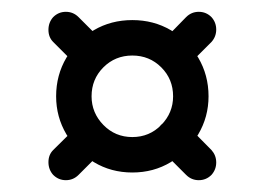

<svg xmlns="http://www.w3.org/2000/svg" viewBox="-20 -427 458 325"><path d="M338 -131Q329 -122 316.5 -122Q304 -122 295 -131Q274 -152 253 -173Q244 -182 244 -194.5Q244 -207 253 -216Q262 -224 274.5 -224Q287 -224 296 -216Q316 -195 338 -173Q346 -164 346 -152Q346 -140 338 -131ZM155 -314Q146 -305 133.5 -305Q121 -305 112 -314Q102 -324 91.5 -334.5Q81 -345 70 -356Q62 -364 62 -376.5Q62 -389 70 -398Q79 -407 91.5 -407Q104 -407 113 -398Q123 -388 133.5 -377.5Q144 -367 155 -357Q163 -348 163 -335.5Q163 -323 155 -314ZM70 -131Q62 -140 62 -152.5Q62 -165 70 -173Q92 -195 113 -215Q121 -224 133.5 -224Q146 -224 155 -215Q164 -207 164 -194.5Q164 -182 155 -173Q134 -152 113 -131Q104 -122 91.5 -122Q79 -122 70 -131ZM253 -356Q264 -366 274.5 -377Q285 -388 295 -398Q304 -407 316.5 -407Q329 -407 338 -398Q346 -389 346 -377Q346 -365 338 -356Q327 -345 316.5 -334.5Q306 -324 296 -314Q287 -305 274.5 -305Q262 -305 253 -314Q245 -322 244.5 -334.5Q244 -347 253 -356ZM204 -333Q175 -333 155 -313Q135 -293 135 -264Q135 -236 155 -215.5Q175 -195 204 -195Q233 -195 253 -215.5Q273 -236 273 -264Q273 -293 253 -313Q233 -333 204 -333ZM204 -393Q240 -393 269 -376Q298 -359 315.5 -329.5Q333 -300 333 -264Q333 -229 315.5 -199.5Q298 -170 269 -152.5Q240 -135 204 -135Q168 -135 139 -152.5Q110 -170 92.5 -199.5Q75 -229 75 -264Q75 -300 92.5 -329.5Q110 -359 139 -376Q168 -393 204 -393Z"/></svg>

Font: FRB American Cursive Guidelines Arrows
Style: Bold Italic
Weight: 700
Italic angle: -25°
Version: Version 2.0;Modular Font Editor K font №1